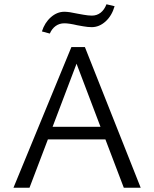

<svg xmlns="http://www.w3.org/2000/svg" viewBox="-20 -878 721 898"><path d="M473 -226H204L118 0H43L314 -658H377L638 0H559ZM281 -823Q303 -823 343 -814Q349 -813 371 -809Q393 -805 410 -805Q433 -805 450.5 -818.5Q468 -832 478 -858L516 -849Q503 -804 473.5 -777.5Q444 -751 409 -751Q391 -751 369 -755Q347 -759 341 -760Q303 -769 281 -769Q258 -769 240.5 -756.5Q223 -744 213 -721L176 -731Q189 -772 218 -797.5Q247 -823 281 -823ZM450 -285 338 -580 226 -285Z"/></svg>

Font: LXGW Bright GB
Style: Regular
Weight: 400
Designer: Christian Thalmann (Catharsis Fonts)
Foundry: LXGW / Christian Thalmann (Catharsis Fonts) / Fontworks Inc.
Version: Version 5.510